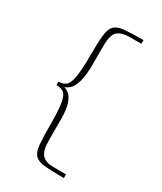

<svg xmlns="http://www.w3.org/2000/svg" viewBox="-149 -579 568 675"><g transform="rotate(30 135.0 -242.0)"><path d="M116 -52Q116 -8 131 7.5Q146 23 178 23Q185 23 202 23Q219 23 228 23Q228 25 228 27.5Q228 30 228 32.5Q228 35 228 38Q178 38 150.5 35.5Q123 33 110.5 20.5Q98 8 95.5 -21.5Q93 -51 93 -104Q93 -164 87.5 -191Q82 -218 70.5 -225Q59 -232 42 -232Q42 -234 42 -236.5Q42 -239 42 -241.5Q42 -244 42 -246Q59 -246 70.5 -254.5Q82 -263 87.5 -292Q93 -321 93 -380Q93 -433 96 -462.5Q99 -492 111.5 -504.5Q124 -517 151.5 -519.5Q179 -522 228 -522Q228 -520 228 -517.5Q228 -515 228 -512.5Q228 -510 228 -507H180Q149 -507 132.5 -493.5Q116 -480 116 -432V-361Q116 -312 108 -286.5Q100 -261 89 -251.5Q78 -242 69 -240Q78 -238 89 -229.5Q100 -221 108 -199Q116 -177 116 -133Z"/></g></svg>

Font: Genos Thin
Style: Regular
Weight: 100
Designer: Robert E. Leuschke
Foundry: Robert E. Leuschke
Version: Version 1.010